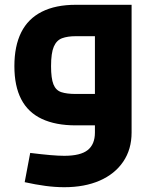

<svg xmlns="http://www.w3.org/2000/svg" viewBox="-20 -523 636 801"><path d="M248 258Q210 258 169 252.5Q128 247 83 237L106 115Q155 121 189.5 124Q224 127 248 127Q316 127 346 103Q376 79 376 30V-394L407 -372H296Q262 -372 239 -363.5Q216 -355 204.5 -328.5Q193 -302 193 -247Q193 -196 203 -171Q213 -146 236 -138.5Q259 -131 296 -131H376V0H296Q212 0 154.5 -27Q97 -54 68.5 -109Q40 -164 40 -247Q40 -331 68.5 -388Q97 -445 154.5 -474Q212 -503 296 -503H529V30Q529 100 494 151.5Q459 203 396 230.5Q333 258 248 258Z"/></svg>

Font: Cairo ExtraBold
Style: Regular
Weight: 800
Designer: Mohamed Gaber, Accademia di Belle Arti di Urbino
Foundry: Kief Type Foundry, Accademia di Belle Arti di Urbino
Version: Version 3.117